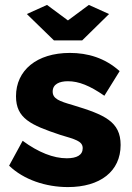

<svg xmlns="http://www.w3.org/2000/svg" viewBox="-20 -750 537 780"><path d="M171 -730 89 -693 199 -586H314L423 -693L341 -730L256 -667ZM256 10C387 10 470 -54 470 -161C470 -256 405 -284 276 -323C220 -339 194 -349 194 -378C194 -408 221 -420 256 -420C300 -420 345 -402 404 -361L466 -461C406 -515 336 -535 264 -535C129 -535 45 -464 45 -359C45 -269 105 -242 225 -202C285 -184 316 -177 316 -148C316 -120 292 -107 251 -107C197 -107 136 -131 72 -178L17 -77C76 -20 166 10 256 10Z"/></svg>

Font: FIGSv2-sans-serif ExtraBold
Style: Regular
Weight: 800
Designer: Matt McInerney, Pablo Impallari, Rodrigo Fuenzalida,Mirko Velimirovic
Foundry: Matt McInerney, Pablo Impallari, Rodrigo Fuenzalida
Version: Version 4.021;hotconv 1.0.109;makeotfexe 2.5.65596